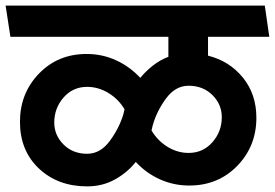

<svg xmlns="http://www.w3.org/2000/svg" viewBox="-31 -700 978 683"><path d="M758 -283Q758 -329 724.5 -362Q691 -395 640 -395Q593 -395 559.5 -349.5Q526 -304 512 -253L508 -236Q529 -200 564.5 -178Q600 -156 640 -156Q691 -156 724.5 -194Q758 -232 758 -283ZM162 -264Q162 -219 195 -186Q228 -153 279 -153Q326 -153 359.5 -198.5Q393 -244 408 -294L412 -311Q391 -347 355 -369Q319 -391 279 -391Q228 -391 195 -353Q162 -315 162 -264ZM277 -508Q333 -508 382 -485.5Q431 -463 468 -423Q487 -446 512 -466Q537 -486 568 -498V-569H6L-11 -680H911L927 -569H709V-502Q785 -483 833 -424Q881 -365 881 -281Q881 -180 813 -110Q745 -40 642 -40Q587 -40 538 -62Q489 -84 452 -124Q423 -87 378.5 -62Q334 -37 279 -37Q175 -37 107.5 -100.5Q40 -164 40 -267Q40 -368 107.5 -438Q175 -508 277 -508Z"/></svg>

Font: Palanquin Dark
Style: Regular
Weight: 400
Designer: Pria Ravichandran
Version: Version 1.000